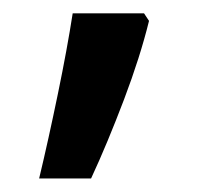

<svg xmlns="http://www.w3.org/2000/svg" viewBox="-20 -136 313 285"><path d="M193.8 -116.2H87.9C82.5 -81.5 75.2 -41.5 65.9 3.4C56.6 48.3 47.4 90.3 38.1 128.9H115.2C131.8 93.3 147.9 54.2 164.1 11.7C180.2 -30.8 192.4 -69.3 201.2 -105Z"/></svg>

Font: Noto Reveo Sans
Style: Regular
Weight: 500
Designer: Monotype Design Team
Foundry: Monotype Imaging Inc.
Version: Version 2.007